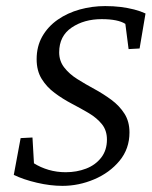

<svg xmlns="http://www.w3.org/2000/svg" viewBox="-20 -603 500 632"><path d="M185.5 8.8Q145.5 8.8 101.6 -1.5Q57.6 -11.7 25.4 -27.3L47.9 -148.4L86.9 -150.4L91.8 -65.4Q113.3 -51.8 140.1 -43.9Q167 -36.1 196.3 -36.1Q232.4 -36.1 263.2 -47.9Q293.9 -59.6 313 -84Q332 -108.4 332 -143.6Q332 -173.8 315.4 -194.3Q298.8 -214.8 272.5 -230.5Q246.1 -246.1 216.3 -261.7Q186.5 -277.3 160.2 -296.9Q133.8 -316.4 117.2 -343.3Q100.6 -370.1 100.6 -408.2Q100.6 -450.2 119.1 -482.9Q137.7 -515.6 169.9 -538.1Q202.1 -560.5 242.7 -571.8Q283.2 -583 326.2 -583Q353.5 -583 377 -580.1Q400.4 -577.1 421.4 -571.8Q442.4 -566.4 459 -558.6L439.5 -443.4L403.3 -441.4L392.6 -524.4Q368.2 -540 314.5 -540Q256.8 -540 215.8 -512.2Q174.8 -484.4 174.8 -430.7Q174.8 -402.3 191.4 -380.9Q208 -359.4 234.4 -342.8Q260.7 -326.2 290.5 -310.1Q320.3 -293.9 346.7 -274.4Q373 -254.9 389.6 -229Q406.2 -203.1 406.2 -167Q406.2 -113.3 373.5 -73.7Q340.8 -34.2 290 -12.7Q239.3 8.8 185.5 8.8Z"/></svg>

Font: Crimson Pro ExtraLight Light
Style: Italic
Weight: 300
Italic angle: -12°
Version: Version 1.002